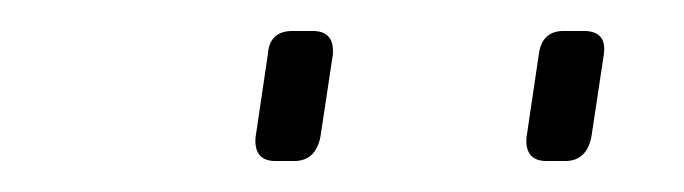

<svg xmlns="http://www.w3.org/2000/svg" viewBox="-20 -702 442 124"><path d="M169 -682H182Q196 -682 195 -667L187 -614Q184 -598 170 -598H158Q144 -598 145 -613L153 -667Q154 -682 169 -682ZM344 -682H357Q372 -682 370 -667L362 -614Q359 -598 345 -598H333Q319 -598 320 -613L328 -667Q330 -682 344 -682Z"/></svg>

Font: Exo 2.0 Extra Light
Style: Italic
Weight: 250
Italic angle: -8°
Designer: Natanael Gama
Version: Version 1.001;PS 001.001;hotconv 1.0.70;makeotf.lib2.5.58329